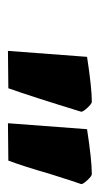

<svg xmlns="http://www.w3.org/2000/svg" viewBox="96 -830 251 483"><g transform="rotate(90 221.5 -588.5)"><path d="M123 -682Q201 -694 236 -694Q241 -694 251.5 -682.5Q262 -671 261 -667Q223 -543 202 -484L108 -483ZM305 -682Q383 -694 418 -694Q423 -694 433.5 -682.5Q444 -671 443 -667Q440 -660 417 -587Q399 -524 384 -484L290 -483Z"/></g></svg>

Font: Grenze ExtraBold
Style: Italic
Weight: 800
Italic angle: -10°
Designer: Renata Polastri
Foundry: Omnibus-Type
Version: Version 1.002; ttfautohint (v1.8)